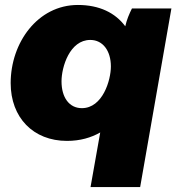

<svg xmlns="http://www.w3.org/2000/svg" viewBox="-20 -554 716 774"><path d="M512 -520C501 -498 491 -475 485 -448C445 -502 381 -534 294 -534C132 -534 23 -382 23 -219C23 -80 114 14 250 14C303 14 347 1 384 -20L345 200H545L671 -520ZM344 -393C394 -393 427 -350 427 -286C427 -231 394 -118 310 -118C259 -118 228 -161 228 -226C228 -284 261 -393 344 -393Z"/></svg>

Font: Fixel Display 20240404 Black
Style: Italic
Weight: 900
Italic angle: -10°
Designer: AlfaBravo + MacPaw
Foundry: Kyrylo Tkachov, Marchela Mozhyna, Serhii Makarenko, Maria Weinstein, Zakhar Kryvoshyya
Version: Version 1.211;Glyphs 3.2 (3225)